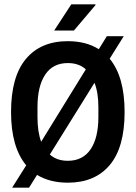

<svg xmlns="http://www.w3.org/2000/svg" viewBox="-20 -832 627 886"><path d="M321 -691H230L309 -812H420L421 -809ZM555 -315Q555 -152 486.5 -70.5Q418 11 293 11Q210 11 151 -25L114 34H36L101 -69Q31 -153 31 -315Q31 -478 99.5 -560Q168 -642 293 -642Q377 -642 436 -605L473 -665H551L486 -561Q555 -478 555 -315ZM153 -338V-292Q153 -223 170 -178L376 -512Q344 -541 293 -541Q224 -541 188.5 -487.5Q153 -434 153 -338ZM293 -90Q362 -90 398 -143Q434 -196 434 -292V-338Q434 -405 416 -450L210 -119Q242 -90 293 -90Z"/></svg>

Font: Pragati Narrow
Style: Bold
Weight: 700
Designer: Hector Gatti, Marcela Romero, Pablo Cosgaya and Nicolas Silva
Foundry: Omnibus-Type
Version: Version 1.010; ttfautohint (v1.3)